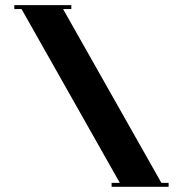

<svg xmlns="http://www.w3.org/2000/svg" viewBox="-20 -720 705 740"><path d="M629.9 -15.1V0H410.2V-15.1H441.9L63 -685.1H35.2V-700.2H254.9V-685.1H223.1L602.1 -15.1Z"/></svg>

Font: Copperplate CC
Style: Bold
Weight: 700
Designer: indestructible type*
Foundry: Cowboy Collective
Version: Version 1.000